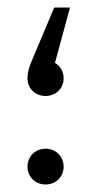

<svg xmlns="http://www.w3.org/2000/svg" viewBox="-20 -532 277 510"><path d="M101 -277C129 -277 149 -298 149 -324C149 -342 140 -357 126 -365L166 -512H124L68 -379C59 -359 53 -341 53 -324C53 -298 73 -277 101 -277ZM101 -42C129 -42 149 -63 149 -89C149 -116 129 -137 101 -137C73 -137 53 -116 53 -89C53 -63 73 -42 101 -42Z"/></svg>

Font: FiraGO Light
Style: Regular
Weight: 300
Designer: bBox Type
Foundry: bBox Type GmbH
Version: Version 1.001;PS 001.001;hotconv 1.0.88;makeotf.lib2.5.64775